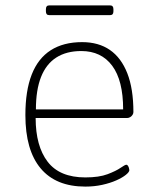

<svg xmlns="http://www.w3.org/2000/svg" viewBox="-20 -685 579 711"><path d="M296 6Q187 6 130.5 -61.5Q74 -129 74 -259Q74 -349 97.5 -409Q121 -469 168 -499Q215 -529 284 -529Q345 -529 387 -500Q429 -471 451.5 -413.5Q474 -356 474 -270Q474 -265 471 -260Q468 -255 462.5 -251.5Q457 -248 451 -248H112Q112 -144 156.5 -86Q201 -28 296 -28Q347 -28 378.5 -40Q410 -52 426.5 -63.5Q443 -75 448 -75Q451 -75 453.5 -71.5Q456 -68 457.5 -63Q459 -58 459 -55Q459 -48 446 -37.5Q433 -27 410.5 -17Q388 -7 358.5 -0.5Q329 6 296 6ZM113 -280H436Q436 -387 395.5 -441.5Q355 -496 281 -496Q226 -496 188.5 -472Q151 -448 132 -400Q113 -352 113 -280ZM162 -629Q150 -629 150 -643V-651Q150 -665 162 -665H388Q400 -665 400 -651V-643Q400 -629 388 -629Z"/></svg>

Font: Asap Thin
Style: Regular
Weight: 250
Designer: Pablo Cosgaya
Foundry: Omnibus-Type
Version: Version 3.001